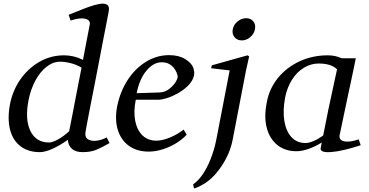

<svg xmlns="http://www.w3.org/2000/svg" viewBox="-20 -820 2027 1055"><path d="M199 16Q135 16 92.5 -16.5Q50 -49 35 -108.5Q20 -168 35 -248Q50 -324 92.5 -384.5Q135 -445 197 -480.5Q259 -516 332 -516Q386 -516 436 -491Q450 -565 460.5 -619.5Q471 -674 473 -684Q478 -710 448 -717Q418 -724 368 -707L357 -739Q377 -746 407 -758.5Q437 -771 469 -782.5Q501 -794 527.5 -798.5Q554 -803 568.5 -794Q583 -785 577 -755Q573 -734 564.5 -690Q556 -646 544.5 -587.5Q533 -529 521 -465Q509 -401 496.5 -338.5Q484 -276 474 -224Q464 -172 457.5 -137.5Q451 -103 450 -96Q445 -66 463.5 -54.5Q482 -43 511.5 -47Q541 -51 566 -65L582 -34Q544 -12 512 2Q480 16 434 16Q395 16 374.5 -3Q354 -22 353 -52Q310 -21 268.5 -2.5Q227 16 199 16ZM137 -271Q116 -164 147 -100.5Q178 -37 249 -37Q268 -37 299 -54Q330 -71 360 -99Q367 -131 377.5 -187.5Q388 -244 401.5 -312.5Q415 -381 428 -448L423 -451Q400 -465 368.5 -473Q337 -481 311 -481Q271 -481 235.5 -453Q200 -425 174.5 -377.5Q149 -330 137 -271Z M797 13Q732 13 688 -19Q644 -51 627 -107.5Q610 -164 624 -237Q641 -319 682.5 -382Q724 -445 783 -481Q842 -517 909 -517Q962 -517 996.5 -496Q1031 -475 1041 -450Q1053 -420 1042.5 -393Q1032 -366 1008 -344Q984 -322 954 -305.5Q924 -289 896 -280.5Q868 -272 850 -272H726Q713 -206 723 -155.5Q733 -105 763 -76Q793 -47 839 -47Q871 -47 913 -64Q955 -81 989 -108L1006 -80Q981 -53 946 -32Q911 -11 872.5 1Q834 13 797 13ZM731 -308 857 -312Q886 -313 910 -331.5Q934 -350 947 -372.5Q960 -395 955 -408Q945 -441 923 -459.5Q901 -478 869 -478Q823 -478 784.5 -431.5Q746 -385 731 -308Z M1309 -598Q1283 -598 1268.5 -616Q1254 -634 1259 -659Q1264 -685 1285.5 -702.5Q1307 -720 1333 -720Q1358 -720 1372 -702.5Q1386 -685 1381 -659Q1376 -634 1355 -616Q1334 -598 1309 -598ZM1046 215Q1044 207 1042.5 200Q1041 193 1042 192Q1068 175 1093 139Q1118 103 1137.5 53.5Q1157 4 1168 -50L1242 -433L1140 -445L1144 -461L1340 -516L1349 -510L1332 -434L1258 -50Q1248 1 1223 49.5Q1198 98 1163.5 137Q1129 176 1089 197Q1068 209 1057.5 212Q1047 215 1047 215Z M1731 -471Q1688 -471 1649.5 -447.5Q1611 -424 1584.5 -382Q1558 -340 1547 -286Q1533 -212 1542.5 -155Q1552 -98 1582 -66Q1612 -34 1659 -34Q1677 -34 1703 -45Q1729 -56 1756 -76Q1770 -150 1784.5 -219Q1799 -288 1811.5 -344.5Q1824 -401 1832 -439Q1800 -471 1731 -471ZM1609 11Q1546 11 1503.5 -23.5Q1461 -58 1445.5 -118.5Q1430 -179 1446 -258Q1460 -334 1507.5 -392Q1555 -450 1626 -483Q1697 -516 1781 -516Q1823 -516 1857 -500H1935Q1933 -488 1926 -455Q1919 -422 1909.5 -377Q1900 -332 1889.5 -283.5Q1879 -235 1870 -191Q1861 -147 1854.5 -116.5Q1848 -86 1846 -77Q1842 -50 1871 -43.5Q1900 -37 1951 -54L1962 -22Q1861 11 1799.5 15.5Q1738 20 1742 -6Q1745 -21 1748 -37Q1713 -15 1676 -2Q1639 11 1609 11Z"/></svg>

Font: Wittgenstein-Italic Regular
Style: Italic
Weight: 400
Italic angle: -11°
Designer: Jörg Drees
Foundry: Jörg Drees
Version: Version 1.000; ttfautohint (v1.8.4.7-5d5b)